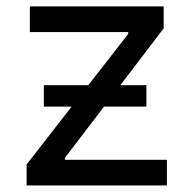

<svg xmlns="http://www.w3.org/2000/svg" viewBox="-20 -565 581 585"><path d="M61.1 0H488.6V-78.1H177.6V-83.8L296.9 -240.1H426.1V-305.4H346.6L478.7 -478.7V-545.5H71V-467.3H370.7V-461.6L248.9 -305.4H113.6V-240.1H198.2L61.1 -63.9Z"/></svg>

Font: Magic Ui Pro
Style: Regular
Weight: 400
Designer: Stefan Endress, Andreas Faust
Version: Version 1.000;FEAKit 1.0